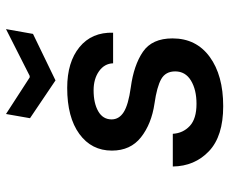

<svg xmlns="http://www.w3.org/2000/svg" viewBox="-82 -670 764 640"><g transform="rotate(-90 300.0 -350.0)"><path d="M266 12Q166 12 116 -35.5Q66 -83 65 -156H174Q176 -122 200 -99.5Q224 -77 274 -77Q321 -77 351.5 -95.5Q382 -114 382 -148Q382 -180 356.5 -194.5Q331 -209 275 -217Q207 -227 162.5 -262Q118 -297 118 -359Q118 -427 173.5 -467.5Q229 -508 327 -508Q413 -508 463 -467Q513 -426 511 -355H409Q408 -384 382.5 -402Q357 -420 319 -420Q276 -420 249 -404.5Q222 -389 222 -360Q222 -335 246.5 -319.5Q271 -304 329 -296Q403 -286 447.5 -255.5Q492 -225 492 -157Q492 -78 430.5 -33Q369 12 266 12ZM352 -547 226 -632 240 -712 362 -633H367L523 -712L507 -622Z"/></g></svg>

Font: DM Mono Medium
Style: Italic
Weight: 500
Italic angle: -10°
Designer: Colophon Foundry
Foundry: Colophon Foundry
Version: Version 1.000; ttfautohint (v1.8.2.53-6de2)